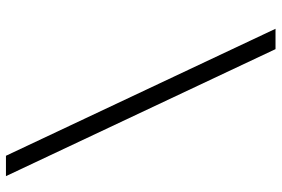

<svg xmlns="http://www.w3.org/2000/svg" viewBox="-166 -660 919 626"><g transform="rotate(-90 293.0 -346.5)"><path d="M446.3 92.8 32.2 -786.1H98.6L512.7 92.8Z"/></g></svg>

Font: CaskaydiaCove NFP Light
Style: Regular
Weight: 300
Designer: Aaron Bell
Foundry: Saja Typeworks
Version: Version 2111.001; VTT 6.35;Nerd Fonts 3.1.1